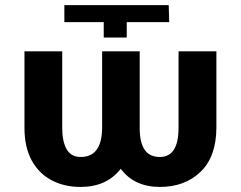

<svg xmlns="http://www.w3.org/2000/svg" viewBox="-20 -732 958 762"><path d="M385.3 -528.4H534.4V-225.1Q534.1 -168.3 553.4 -138.7Q572.8 -109 614.7 -109Q688.6 -109 688.6 -225.1V-528.4H838.8V-225.1Q838.4 -110.1 775.9 -50.1Q713.4 9.9 614.7 9.9Q512.8 9.9 459.2 -62.1Q403.1 9.9 300.1 9.9Q235.1 9.9 184.7 -16.7Q134.2 -43.3 105.6 -95.7Q77.1 -148.1 77.1 -225.1V-528.4H226.9V-225.1Q226.9 -170.5 244.5 -139.7Q262.1 -109 300.1 -109Q384.6 -109 385.3 -225.1ZM391.7 -644.2H235.4V-711.6H649.5L651.6 -644.2H483V-583.1H391.7Z"/></svg>

Font: Inter Zeller
Style: Bold
Weight: 700
Designer: Rasmus Andersson; Joe Bland
Foundry: zeller
Version: Version 3.015;git-dec3a8cb1